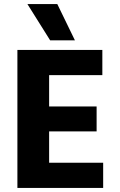

<svg xmlns="http://www.w3.org/2000/svg" viewBox="-20 -918 584 938"><path d="M346 -721H225L114 -898H260ZM220 -123H484V0H65V-674H480V-551H220V-398H452V-276H220Z"/></svg>

Font: Hind Bold
Style: Regular
Weight: 700
Designer: Manushi Parikh, Satya Rajpurohit
Foundry: Indian Type Foundry
Version: Version 1.201;PS 1.0;hotconv 1.0.78;makeotf.lib2.5.61930; tt